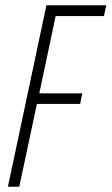

<svg xmlns="http://www.w3.org/2000/svg" viewBox="-20 -708 423 728"><path d="M10 0 156 -688H383L374 -647H191L129 -354H292L284 -314H120L53 0Z"/></svg>

Font: Saira ExtraCondensed ExtraLight
Style: Italic
Weight: 250
Width: 2
Italic angle: -12°
Designer: Hector Gatti with collaboration of the Omnibus-Type team
Foundry: Omnibus-Type
Version: Version 1.101